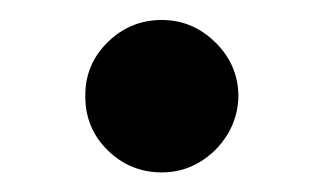

<svg xmlns="http://www.w3.org/2000/svg" viewBox="-20 -573 330 196"><path d="M67.1 -475.1Q66.8 -507.1 89.8 -529.8Q112.9 -552.6 145.2 -552.6Q176.5 -552.6 199.8 -529.8Q223 -507.1 223.4 -475.1Q223 -453.5 212.2 -435.7Q201.3 -418 183.8 -407.5Q166.2 -397 145.2 -397Q112.9 -397 89.8 -419.7Q66.8 -442.5 67.1 -475.1Z"/></svg>

Font: DeltaSans SemiBold
Style: Regular
Weight: 600
Designer: Rasmus Andersson
Foundry: rsms
Version: Version 3.012